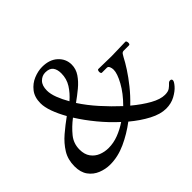

<svg xmlns="http://www.w3.org/2000/svg" viewBox="-150 -890 1121 1121"><g transform="rotate(-45 410.0 -329.5)"><path d="M712 -402Q701 -402 694.5 -392.5Q688 -383 684 -375Q671 -349 646.5 -311Q622 -273 588 -230.5Q554 -188 512 -148Q566 -103 614.5 -76Q663 -49 700 -49Q727 -49 740.5 -59Q754 -69 762.5 -78.5Q771 -88 780 -88Q793 -88 793 -76Q793 -66 774.5 -44.5Q756 -23 723 -5Q690 13 648 13Q602 13 547.5 -15.5Q493 -44 438 -90Q380 -46 315.5 -16.5Q251 13 186 13Q148 13 112 -1.5Q76 -16 53.5 -47Q31 -78 31 -127Q31 -183 57 -225Q83 -267 123.5 -301.5Q164 -336 207 -367Q181 -413 166 -454.5Q151 -496 151 -528Q151 -578 176 -610Q201 -642 237.5 -657Q274 -672 308 -672Q369 -672 404.5 -639Q440 -606 440 -559Q440 -523 419 -492Q398 -461 366 -434.5Q334 -408 299 -383Q334 -329 382 -275.5Q430 -222 481 -175Q534 -228 563 -281Q592 -334 592 -365Q592 -378 587 -389.5Q582 -401 572 -401H531Q527 -401 525 -405.5Q523 -410 523 -415Q523 -421 525 -426Q527 -431 531 -431Q563 -431 587.5 -430Q612 -429 638 -429Q669 -429 701 -430.5Q733 -432 755 -432Q760 -432 762 -426.5Q764 -421 764 -415Q764 -402 755 -402ZM230 -554Q230 -526 243.5 -490.5Q257 -455 279 -417Q315 -448 338 -484.5Q361 -521 361 -566Q361 -599 346.5 -617.5Q332 -636 298 -636Q271 -636 250.5 -615.5Q230 -595 230 -554ZM248 -62Q289 -62 329.5 -77.5Q370 -93 407 -118Q355 -165 308 -222Q261 -279 226 -335Q183 -302 152 -264Q121 -226 121 -176Q121 -136 139.5 -110.5Q158 -85 187 -73.5Q216 -62 248 -62Z"/></g></svg>

Font: Sedan SC
Style: Regular
Weight: 400
Designer: Sebastian Salazar
Foundry: Sebastian Salazar
Version: Version 1.100; ttfautohint (v1.8.4.7-5d5b)